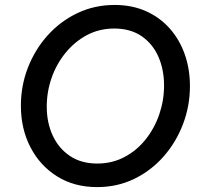

<svg xmlns="http://www.w3.org/2000/svg" viewBox="-20 -746 808 772"><path d="M370.6 6.3Q278.3 6.3 209.5 -36.9Q140.6 -80.1 102.3 -154.1Q64 -228 64 -321.3Q64 -401.4 92.3 -474.1Q120.6 -546.9 171.6 -603.8Q222.7 -660.6 291.5 -693.4Q360.4 -726.1 440.9 -726.1Q510.7 -726.1 566.7 -701.2Q622.6 -676.3 662.1 -631.8Q701.7 -587.4 722.7 -528.1Q743.7 -468.8 743.7 -399.9Q743.7 -319.8 715.8 -246.8Q688 -173.8 637.7 -116.7Q587.4 -59.6 519.3 -26.6Q451.2 6.3 370.6 6.3ZM371.1 -88.4Q430.7 -88.4 480.2 -114.5Q529.8 -140.6 565.4 -185.3Q601.1 -230 620.4 -286.1Q639.6 -342.3 639.6 -401.9Q639.6 -466.8 616.5 -518.8Q593.3 -570.8 548.6 -601.1Q503.9 -631.3 439.5 -631.3Q379.4 -631.3 329.8 -605Q280.3 -578.6 243.7 -533.7Q207 -488.8 187.5 -432.9Q168 -377 168 -317.4Q168 -252.4 192.1 -200.7Q216.3 -148.9 261.5 -118.7Q306.6 -88.4 371.1 -88.4Z"/></svg>

Font: Reddit Sans Medium
Style: Italic
Weight: 500
Italic angle: -11.25°
Designer: Stephen Hutchings
Version: Version 1.013